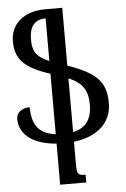

<svg xmlns="http://www.w3.org/2000/svg" viewBox="-64 -808 722 1098"><g transform="rotate(-5 296.5 -258.5)"><path d="M236 245H386V201C342 201 336 193 336 134V7C478 -10 554 -89 554 -196C554 -315 505 -371 336 -430V-762H236C113 -762 38 -692 38 -596C38 -496 84 -441 236 -392V-45C142 -56 101 -109 101 -212C59 -212 24 -189 24 -151C24 -69 91 -2 236 9ZM445 -196C445 -112 408 -64 336 -48V-357C417 -322 445 -278 445 -196ZM142 -597C142 -672 174 -710 236 -710V-465C157 -499 142 -534 142 -597Z"/></g></svg>

Font: Noto Serif Armenian Condensed SemiBold
Style: Regular
Weight: 600
Width: 3
Designer: Monotype Design Team
Foundry: Monotype Imaging Inc.
Version: Version 2.008